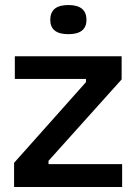

<svg xmlns="http://www.w3.org/2000/svg" viewBox="-20 -744 541 764"><path d="M36 0V-96L322 -417V-430H39V-520H464V-428L173 -104V-91H466V0ZM252 -608Q180 -608 180 -665Q180 -724 252 -724Q324 -724 324 -665Q324 -608 252 -608Z"/></svg>

Font: Bricolage Grotesque 12pt Medium
Style: Regular
Weight: 500
Designer: Mathieu Triay
Foundry: Atelier Triay
Version: Version 1.001; ttfautohint (v1.8.4.7-5d5b);gftools[0.9.33.de